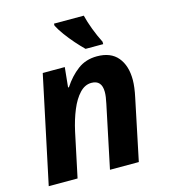

<svg xmlns="http://www.w3.org/2000/svg" viewBox="-113 -856 831 945"><g transform="rotate(-15 302.0 -383.0)"><path d="M18.1 0 133.8 -545.9H246.1L235.8 -444.8H240.2Q272 -493.7 313.5 -524.9Q355 -556.2 412.1 -556.2Q482.4 -556.2 517.8 -513.7Q553.2 -471.2 553.2 -398.9Q553.2 -380.9 550.3 -358.4Q547.4 -335.9 542 -311L477.1 0H330.1L397 -318.8Q404.8 -354 404.8 -377Q404.8 -437 352.1 -437Q318.8 -437 292 -408.4Q265.1 -379.9 245.4 -332Q225.6 -284.2 212.9 -226.1L165 0ZM368.2 -606Q347.7 -626 324.7 -652.1Q301.8 -678.2 281.7 -705.6Q261.7 -732.9 250 -755.9V-766.1H401.9Q410.2 -732.4 424.8 -693.6Q439.5 -654.8 458 -618.2V-606Z"/></g></svg>

Font: Open Sans
Style: Bold Italic
Weight: 700
Italic angle: -12°
Designer: Monotype Design Team
Foundry: Monotype Imaging Inc.
Version: Version 3.003; ttfautohint (v1.8.4)